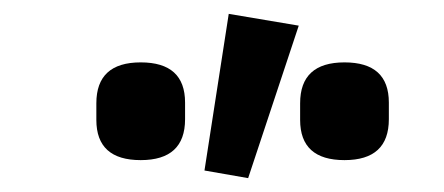

<svg xmlns="http://www.w3.org/2000/svg" viewBox="-20 -836 640 277"><path d="M338 -579 275 -590 310 -816 411 -799ZM119 -663V-687Q119 -746 183 -746Q247 -746 247 -688V-664Q247 -605 183 -605Q119 -605 119 -663ZM413 -663V-687Q413 -746 477 -746Q541 -746 541 -688V-664Q541 -605 477 -605Q413 -605 413 -663Z"/></svg>

Font: Anuphan
Style: Bold
Weight: 700
Designer: Mike Abbink, Paul van der Laan, Pieter van Rosmalen, Mint Tantisuwanna
Foundry: Bold Monday; Cadson Demak
Version: Version 3.002;hotconv 1.0.109;makeotfexe 2.5.65596